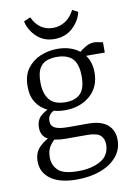

<svg xmlns="http://www.w3.org/2000/svg" viewBox="-89 -649 635 907"><g transform="rotate(-10 229.0 -195.5)"><path d="M427 50Q427 96 398 130Q369 164 319.5 182.5Q270 201 206 201Q124 201 80.5 169.5Q37 138 37 85Q37 41 65 14.5Q93 -12 130 -26L148 -17Q128 -1 112.5 20Q97 41 97 76Q97 113 122.5 138Q148 163 218 163Q285 163 327.5 138Q370 113 370 61Q370 35 353.5 18.5Q337 2 287 2H187Q134 2 102.5 -14.5Q71 -31 71 -71Q71 -109 96 -129Q121 -149 149 -160L162 -142Q146 -136 135.5 -124.5Q125 -113 125 -93Q125 -70 144.5 -60Q164 -50 207 -50H302Q365 -50 396 -23.5Q427 3 427 50ZM375 -283Q375 -213 327.5 -172Q280 -131 207 -131Q165 -131 129.5 -146.5Q94 -162 73 -193Q52 -224 52 -272Q52 -325 76.5 -358Q101 -391 139.5 -407Q178 -423 220 -423Q289 -423 332 -385.5Q375 -348 375 -283ZM115 -281Q115 -227 139 -197.5Q163 -168 217 -168Q263 -168 287.5 -192.5Q312 -217 312 -275Q312 -333 287.5 -359.5Q263 -386 210 -386Q185 -386 163 -378Q141 -370 128 -347.5Q115 -325 115 -281ZM329 -367 313 -380Q337 -400 356.5 -411.5Q376 -423 397 -423Q406 -423 417.5 -420.5Q429 -418 439 -416V-367ZM217 -471Q165 -471 131 -504Q97 -537 89 -578L121 -592Q135 -560 160 -542Q185 -524 219 -524Q250 -524 276.5 -540Q303 -556 322 -592L349 -578Q339 -535 304 -503Q269 -471 217 -471Z"/></g></svg>

Font: Rasa Light
Style: Regular
Weight: 300
Designer: Anna Giedrys (Yrsa+Rasa design), David Brezina (Yrsa art-direction, Rasa art-direction, design)
Foundry: Rosetta Type Foundry
Version: Version 2.004